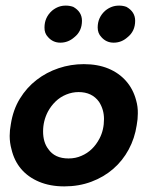

<svg xmlns="http://www.w3.org/2000/svg" viewBox="-20 -651 526 684"><path d="M209 13Q158.5 13 119.2 -3.5Q80 -20 55.2 -49.2Q30.5 -78.5 21 -119Q14.5 -142 14.5 -167Q14.5 -187 18.5 -208Q26.5 -260 50.8 -299.5Q75 -339 110.2 -366.2Q145.5 -393.5 188.8 -408Q232 -422.5 278.5 -422.5Q328 -422.5 366 -406.8Q404 -391 429.2 -362.2Q454.5 -333.5 465 -293.5Q471.5 -271 471 -246.5Q471 -226.5 467 -205Q460 -158.5 438.5 -118.5Q417 -78.5 383.2 -49.2Q349.5 -20 305.2 -3.5Q261 13 209 13ZM224 -86.5Q249.5 -86.5 270.5 -96Q311.5 -113.5 334.5 -157.5Q350.5 -188 350.5 -227Q350.5 -260.5 333 -288Q308 -323 260 -323Q237.5 -323 216 -314.2Q194.5 -305.5 178 -289.5Q161.5 -273.5 150.5 -253Q133.5 -220 133.5 -183Q133.5 -144 152 -120Q175 -86.5 224 -86.5ZM195 -499Q168.5 -499 151 -519Q138 -532.5 138.5 -553Q138.5 -589 165.5 -613Q188 -631.5 215 -631Q228.5 -631 241 -626.5Q272 -609 272 -577Q272 -540 245 -518.5Q223 -499 195 -499ZM385 -499Q358.5 -499 341 -519Q328 -532.5 328 -553Q328 -589 355 -613Q377.5 -631.5 405 -631Q418.5 -631 430.5 -626.5Q461.5 -609 461.5 -577Q461.5 -540 434.5 -518.5Q413 -499 385 -499Z"/></svg>

Font: Lucymar Sans SemiBold
Style: Italic
Weight: 600
Italic angle: -10°
Foundry: The League of Moveable Type (original font) / Main changes by Cristiano Sobral with portions from Mirco Monsees
Version: Version 2.00;August 30, 2020;FontCreator 13.0.0.2681 64-bit